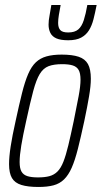

<svg xmlns="http://www.w3.org/2000/svg" viewBox="-20 -735 404 763"><path d="M133 8Q91 8 65 0Q39 -8 27.5 -27.5Q16 -47 16 -83Q16 -112 22.5 -154Q29 -196 42 -254Q56 -319 67.5 -365Q79 -411 92 -441Q105 -471 122.5 -487.5Q140 -504 165 -511Q190 -518 225 -518Q267 -518 292.5 -509.5Q318 -501 329.5 -480.5Q341 -460 341 -422Q341 -394 334 -352.5Q327 -311 315 -254Q301 -189 289.5 -143.5Q278 -98 265 -68.5Q252 -39 234.5 -22Q217 -5 192.5 1.5Q168 8 133 8ZM131 -30Q158 -30 176.5 -35Q195 -40 208.5 -53.5Q222 -67 232 -92.5Q242 -118 251.5 -157.5Q261 -197 273 -254Q285 -313 292.5 -353Q300 -393 300 -418Q300 -444 292.5 -457Q285 -470 269 -475Q253 -480 227 -480Q194 -480 173 -472Q152 -464 138 -441Q124 -418 112 -373Q100 -328 84 -254Q71 -196 64.5 -156.5Q58 -117 58 -91Q58 -66 65.5 -53Q73 -40 89 -35Q105 -30 131 -30ZM251 -575Q221 -575 204 -582.5Q187 -590 180 -604.5Q173 -619 173 -637Q173 -654 177 -674Q181 -694 184 -715H221Q217 -694 214 -676Q211 -658 211 -644Q211 -625 219.5 -615.5Q228 -606 251 -606Q277 -606 291 -618Q305 -630 313 -655Q321 -680 327 -715H364Q358 -684 351.5 -658.5Q345 -633 333.5 -614.5Q322 -596 302.5 -585.5Q283 -575 251 -575Z"/></svg>

Font: Saira ExtraCondensed ExtraLight
Style: Italic
Weight: 250
Width: 2
Italic angle: -12°
Designer: Hector Gatti with collaboration of the Omnibus-Type team
Foundry: Omnibus-Type
Version: Version 1.101